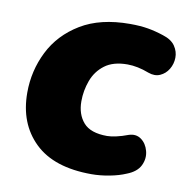

<svg xmlns="http://www.w3.org/2000/svg" viewBox="-64 -565 621 638"><g transform="rotate(10 246.5 -246.0)"><path d="M285 11Q158 11 93 -52Q28 -115 28 -219Q28 -293 60.5 -358Q93 -423 159 -463Q225 -503 325 -503Q360 -503 386 -498.5Q412 -494 439 -485Q468 -476 480.5 -457.5Q493 -439 492.5 -418Q492 -397 481.5 -379.5Q471 -362 453 -354Q435 -346 413 -354Q374 -369 340 -369Q292 -369 263.5 -347.5Q235 -326 222.5 -292Q210 -258 210 -222Q210 -178 234 -150.5Q258 -123 314 -123Q326 -123 344.5 -127Q363 -131 384 -139Q408 -147 426 -134Q444 -121 450.5 -96.5Q457 -72 445.5 -48Q434 -24 400 -11Q377 -1 345.5 5Q314 11 285 11Z"/></g></svg>

Font: Nunito Black
Style: Italic
Weight: 900
Italic angle: -9°
Designer: Vernon Adams
Foundry: Vernon Adams
Version: Version 3.601; ttfautohint (v1.8.2.53-6de2)